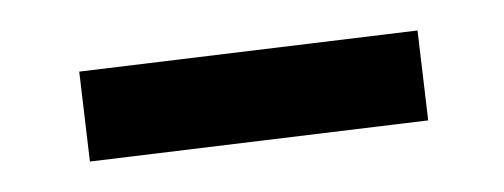

<svg xmlns="http://www.w3.org/2000/svg" viewBox="-20 -338 331 126"><path d="M32 -291 254 -318 261 -259 39 -232Z"/></svg>

Font: Piazzolla SC
Style: Regular
Weight: 400
Designer: Juan Pablo del Peral
Foundry: Huerta Tipografica
Version: Version 1.330